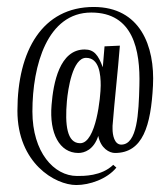

<svg xmlns="http://www.w3.org/2000/svg" viewBox="-20 -614 481 551"><path d="M310 -175C390 -175 413 -253 419 -368C425 -482 382 -594 249 -594C102 -594 30 -469 30 -296C30 -146 138 -83 199 -83C237 -83 287 -100 314 -133L305 -141C271 -108 219 -109 201 -109C135 -109 73 -177 73 -294C73 -427 116 -578 242 -578C362 -578 383 -471 380 -368C378 -289 374 -199 328 -199C308 -199 303 -227 303 -244C303 -247 303 -250 303 -253C309 -329 318 -406 324 -483L280 -481L275 -421C262 -456 250 -472 223 -472C151 -472 133 -376 128 -313C121 -231 151 -175 205 -175C222 -175 249 -184 262 -224C269 -188 294 -175 310 -175ZM269 -369C269 -337 256 -203 210 -203C172 -203 166 -256 172 -324C175 -357 188 -448 227 -448C265 -448 269 -400 269 -369Z"/></svg>

Font: Bigelow Rules
Style: Regular
Weight: 400
Designer: Astigmatic (AOETI)
Foundry: Astigmatic (AOETI)
Version: Version 1.000